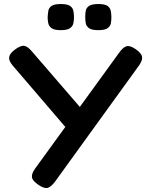

<svg xmlns="http://www.w3.org/2000/svg" viewBox="-20 -723 762 955"><path d="M172 197Q142 177 139 159Q136 141 155 115L572 -460Q592 -488 609 -493Q626 -498 654 -479Q683 -459 686.5 -441.5Q690 -424 672 -398L254 180Q234 207 217 211.5Q200 216 172 197ZM350 -39 44 -396Q23 -420 25.5 -438.5Q28 -457 55 -477Q84 -498 101 -495Q118 -492 139 -467L391 -175ZM469 -573Q436 -573 422.5 -583Q409 -593 406.5 -608Q404 -623 404 -638Q404 -655 406.5 -669.5Q409 -684 423 -693.5Q437 -703 469 -703Q502 -703 515 -693.5Q528 -684 531 -668.5Q534 -653 534 -637Q534 -622 531.5 -607.5Q529 -593 515.5 -583Q502 -573 469 -573ZM282 -573Q250 -573 236.5 -583Q223 -593 220 -608Q217 -623 217 -638Q218 -655 220.5 -669.5Q223 -684 236.5 -693.5Q250 -703 283 -703Q315 -703 328.5 -693.5Q342 -684 345 -668.5Q348 -653 348 -637Q348 -622 345 -607.5Q342 -593 328.5 -583Q315 -573 282 -573Z"/></svg>

Font: Fredoka Expanded Medium
Style: Regular
Weight: 500
Width: 7
Designer: Ben Nathan
Foundry: Milena B. Brandão, Ben Nathan
Version: Version 2.001